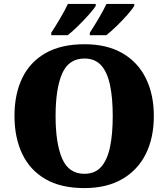

<svg xmlns="http://www.w3.org/2000/svg" viewBox="-20 -951 860 981"><path d="M411 10Q291 10 212 -36Q133 -82 93.5 -165Q54 -248 54 -359Q54 -470 93.5 -552Q133 -634 212.5 -679.5Q292 -725 412 -725Q526 -725 605 -679.5Q684 -634 725 -551.5Q766 -469 766 -358Q766 -247 725 -164.5Q684 -82 604.5 -36Q525 10 411 10ZM411 -63Q465 -63 496.5 -98Q528 -133 542 -199Q556 -265 556 -358Q556 -451 542 -517Q528 -583 496.5 -617.5Q465 -652 412 -652Q331 -652 297.5 -575Q264 -498 264 -358Q264 -219 297.5 -141Q331 -63 411 -63ZM439 -784Q460 -816 484 -856.5Q508 -897 524 -931H666V-921Q656 -904 630.5 -875Q605 -846 575.5 -817.5Q546 -789 523 -771H439ZM242 -784Q263 -816 287 -856.5Q311 -897 327 -931H469V-921Q459 -904 433 -875Q407 -846 378 -817.5Q349 -789 326 -771H242Z"/></svg>

Font: Noto Serif Gujarati Black
Style: Regular
Weight: 900
Version: Version 2.102